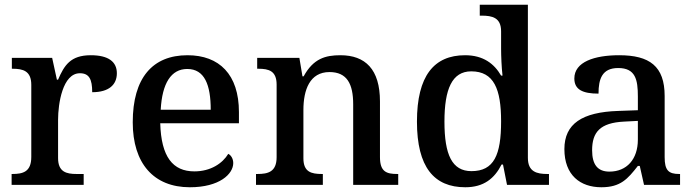

<svg xmlns="http://www.w3.org/2000/svg" viewBox="-20 -780 2928 810"><path d="M29 0H333V-46H303C261 -46 225 -54 225 -113V-275C225 -342 244 -471 317 -471C356 -471 369 -446 369 -391C440 -391 473 -423 473 -471C473 -519 438 -547 363 -547C277 -547 251 -504 225 -444H220L200 -536H30V-490H33C77 -490 112 -481 112 -422V-118C112 -55 77 -46 32 -46H29Z M781 10C906 10 964 -46 964 -92C964 -110 955 -125 943 -131C919 -91 869 -57 800 -57C709 -57 660 -118 656 -260H988V-307C988 -466 905 -547 771 -547C624 -547 540 -452 540 -264C540 -91 628 10 781 10ZM869 -317H658C664 -429 702 -489 770 -489C843 -489 869 -422 869 -317Z M1060 0H1342V-46H1338C1294 -46 1260 -54 1260 -112V-316C1260 -401 1287 -476 1370 -476C1444 -476 1470 -426 1470 -340V0H1660V-46H1656C1611 -46 1583 -55 1583 -117V-352C1583 -488 1521 -547 1416 -547C1353 -547 1302 -533 1261 -458H1256L1243 -536H1065V-490H1070C1114 -490 1147 -481 1147 -423V-117C1147 -55 1111 -46 1066 -46H1060Z M1943 10C2021 10 2066 -27 2096 -86H2102L2119 0H2296V-46H2289C2245 -46 2207 -55 2207 -114V-760H2004V-714H2012C2056 -714 2094 -706 2094 -648V-575C2094 -543 2096 -496 2100 -461H2094C2065 -511 2019 -547 1942 -547C1811 -547 1739 -460 1739 -267C1739 -75 1811 10 1943 10ZM1969 -58C1887 -58 1855 -127 1855 -267C1855 -404 1887 -479 1968 -479C2064 -479 2094 -404 2094 -268C2094 -126 2064 -58 1969 -58Z M2517 10C2598 10 2628 -25 2671 -80H2679L2697 0H2849V-46H2845C2800 -46 2784 -62 2784 -117V-375C2784 -501 2720 -547 2592 -547C2488 -547 2403 -519 2403 -449C2403 -402 2438 -385 2505 -385C2505 -447 2520 -493 2588 -493C2661 -493 2671 -444 2671 -373V-315L2588 -312C2436 -307 2361 -258 2361 -151C2361 -41 2428 10 2517 10ZM2551 -56C2501 -56 2478 -86 2478 -146C2478 -222 2511 -262 2613 -267L2671 -270V-191C2671 -108 2624 -56 2551 -56Z"/></svg>

Font: Noto Naskh Arabic UI Medium
Style: Regular
Weight: 500
Designer: Monotype Design Team, David Williams, Mohamad Dakak and Nizar Qandah
Foundry: Monotype Imaging Inc.
Version: Version 2.014